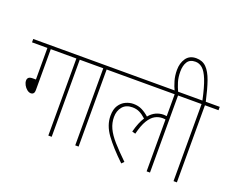

<svg xmlns="http://www.w3.org/2000/svg" viewBox="-137 -1141 1716 1395"><g transform="rotate(20 721.0 -443.5)"><path d="M145 -596V-281Q145 -261 137.5 -253Q130 -245 119 -245Q103 -245 88 -257Q73 -269 63.5 -286.5Q54 -304 54 -321Q54 -335 63 -343.5Q72 -352 96 -352H119V-596H0V-622H474V-596H369V0H343V-596Z M577 -596V0H551V-596H460V-622H682V-596Z M668 -596V-622H1234V-596H1129V0H1103V-401Q1093 -403 1079 -403Q1049 -403 1022 -388Q995 -373 972 -335.5Q949 -298 932 -229L906 -236Q925 -310 954 -354Q928 -378 903.5 -390Q879 -402 848 -402Q798 -402 771.5 -370Q745 -338 745 -290Q745 -245 764 -204Q783 -163 824 -116.5Q865 -70 928 -9L910 9Q819 -78 768.5 -147.5Q718 -217 718 -290Q718 -341 738 -371Q758 -401 787.5 -414.5Q817 -428 846 -428Q884 -428 913 -413.5Q942 -399 969 -375Q992 -403 1020 -416Q1048 -429 1080 -429Q1092 -429 1103 -427V-596Z M1096 -615Q1080 -648 1069 -686Q1058 -724 1058 -768Q1058 -821 1084 -858.5Q1110 -896 1162 -896Q1210 -896 1240.5 -865.5Q1271 -835 1292.5 -774Q1314 -713 1334 -622H1442V-596H1337V0H1311V-596H1220V-622H1308Q1287 -721 1265.5 -774.5Q1244 -828 1219.5 -849Q1195 -870 1165 -870Q1122 -870 1103.5 -841Q1085 -812 1085 -766Q1085 -721 1095.5 -686.5Q1106 -652 1123 -615Z"/></g></svg>

Font: Noto Sans SemiCondensed Thin
Style: Italic
Weight: 100
Width: 4
Italic angle: -12°
Designer: Monotype Design Team
Foundry: Monotype Imaging Inc.
Version: Version 2.013; ttfautohint (v1.8.4.7-5d5b)